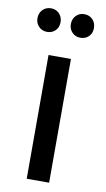

<svg xmlns="http://www.w3.org/2000/svg" viewBox="-84 -768 447 810"><g transform="rotate(10 139.5 -363.0)"><path d="M91 -530H187V0H91ZM18 -675Q18 -697 32 -711.5Q46 -726 68 -726Q89 -726 103 -711.5Q117 -697 117 -675Q117 -653 103 -639Q89 -625 68 -625Q46 -625 32 -639.5Q18 -654 18 -675ZM161 -675Q161 -697 175 -711.5Q189 -726 210 -726Q232 -726 246 -711.5Q260 -697 260 -675Q260 -653 246 -639Q232 -625 210 -625Q189 -625 175 -639.5Q161 -654 161 -675Z"/></g></svg>

Font: APTA Sans Medium
Style: Bold
Weight: 500
Version: Version 7.200